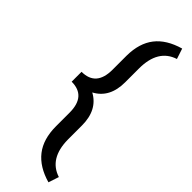

<svg xmlns="http://www.w3.org/2000/svg" viewBox="-317 -787 973 973"><g transform="rotate(45 169.0 -301.0)"><path d="M308.6 178.7Q222.2 154.3 178.5 98.4Q134.8 42.5 134.8 -49.3V-146.5Q134.8 -265.1 31.2 -265.1V-335.9Q134.8 -335.9 134.8 -454.1V-555.7Q135.7 -645 178.5 -700Q221.2 -754.9 308.6 -779.8L327.1 -723.6Q225.1 -690.9 225.1 -553.2V-454.6Q225.1 -343.8 143.6 -300.3Q225.1 -256.3 225.1 -144.5V-43.9Q226.6 90.3 327.1 122.6Z"/></g></svg>

Font: Vazir FD
Style: FD
Weight: 400
Foundry: Based on Dejavu fonts, by Saber Rastikerdar
Version: Version 26.0.0